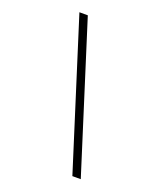

<svg xmlns="http://www.w3.org/2000/svg" viewBox="-161 -882 927 1100"><g transform="rotate(20 303.0 -332.0)"><path d="M464.8 116.2H413.6L130.4 -779.8H181.6Z"/></g></svg>

Font: XB Kayhan
Style: Regular
Weight: 400
Designer: Behnam
Foundry: Irmug
Version: Version 7.300 2009